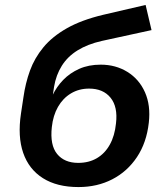

<svg xmlns="http://www.w3.org/2000/svg" viewBox="-20 -748 682 778"><path d="M298 10Q211 10 154 -26Q97 -62 74 -128.5Q51 -195 65 -288L75 -354Q83 -411 101.5 -462Q120 -513 156 -556.5Q192 -600 251 -633.5Q310 -667 398 -688L570 -728L594 -626L392 -582Q335 -569 294.5 -544Q254 -519 230.5 -481.5Q207 -444 199 -396L194 -362H193Q209 -396 236 -424Q263 -452 301 -469Q339 -486 388 -486Q449 -486 496.5 -456.5Q544 -427 567.5 -374Q591 -321 583 -251Q574 -170 535 -111.5Q496 -53 435 -21.5Q374 10 298 10ZM297 -88Q340 -88 372.5 -107Q405 -126 425 -162Q445 -198 450 -248Q458 -315 428 -352Q398 -389 341 -389Q300 -389 267.5 -369.5Q235 -350 215 -315Q195 -280 190 -233Q182 -160 211.5 -124Q241 -88 297 -88Z"/></svg>

Font: Nunito Sans 8pt
Style: Bold Italic
Weight: 700
Italic angle: -9°
Version: Version 3.101;gftools[0.9.27]